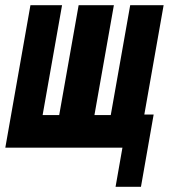

<svg xmlns="http://www.w3.org/2000/svg" viewBox="-42 -570 662 741"><path d="M430.5 0H-21.5L75.5 -550H197.5L122.5 -126H186.5L261.5 -550H397.5L322.5 -126H385.5L460.5 -550H589.5L515 -128H551L502 151H404Z"/></svg>

Font: JuliaMono Black
Style: Italic
Weight: 900
Italic angle: -9°
Monospace: yes
Designer: cormullion
Foundry: corm
Version: Version 0.057; ttfautohint (v1.8.4)